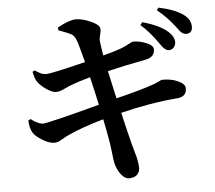

<svg xmlns="http://www.w3.org/2000/svg" viewBox="-58 -876 1115 994"><g transform="rotate(-5 500.0 -378.5)"><path d="M700 -730 711 -744Q802 -719 843 -681Q872 -655 872 -625Q871 -609 861 -598.5Q851 -588 835 -588Q814 -589 790 -627Q742 -695 700 -730ZM275 -740 274 -755Q336 -789 369 -789Q402 -789 445.5 -770Q489 -751 492 -732Q494 -719 488.5 -699.5Q483 -680 484 -666Q486 -644 495 -590Q549 -604 577 -614Q596 -620 614 -629Q632 -638 641.5 -643Q651 -648 654 -648Q685 -649 722 -634.5Q759 -620 759 -599Q759 -558 710 -549Q598 -528 512 -507Q517 -484 528 -435Q539 -386 544 -363Q682 -397 745 -420Q755 -424 764.5 -428.5Q774 -433 779 -435.5Q784 -438 788 -438Q834 -439 870 -422.5Q906 -406 906 -383Q906 -340 858 -336Q713 -324 562 -286Q580 -206 602 -120Q605 -108 612.5 -82.5Q620 -57 622 -48Q624 -39 626.5 -23.5Q629 -8 629 6Q629 27 615.5 40.5Q602 54 576 55Q551 56 530.5 28.5Q510 1 503 -34Q501 -42 496 -87Q491 -132 485 -162Q482 -183 466 -261Q353 -229 278 -194Q267 -189 252 -180Q237 -171 227 -166.5Q217 -162 206 -162Q179 -161 143 -183Q107 -205 96 -223Q82 -244 79 -288L91 -295Q129 -266 154 -266Q181 -266 450 -338Q435 -408 417 -484Q347 -464 309 -449Q300 -445 284 -437.5Q268 -430 257.5 -426.5Q247 -423 236 -423Q216 -423 185 -444Q154 -465 139 -489Q129 -505 123 -538L134 -544Q137 -542 144.5 -537.5Q152 -533 154.5 -531.5Q157 -530 163 -527Q169 -524 172.5 -523Q176 -522 182 -521Q188 -520 194 -520Q218 -520 398 -564Q372 -666 363 -685Q355 -705 340 -713.5Q325 -722 275 -740ZM792 -799 801 -812Q887 -794 931 -761Q965 -735 965 -699Q965 -664 932 -664Q923 -664 914 -670Q905 -676 900.5 -682Q896 -688 883 -705Q842 -759 792 -799Z"/></g></svg>

Font: Swei Spring CJKtc
Style: Bold
Weight: 700
Version: Version 1.021